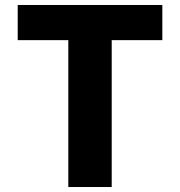

<svg xmlns="http://www.w3.org/2000/svg" viewBox="-20 -750 722 770"><path d="M631 -730V-589H428V0H254V-589H51V-730Z"/></svg>

Font: Mplus 1p ExtraBold
Style: Regular
Weight: 800
Version: Version 1.061